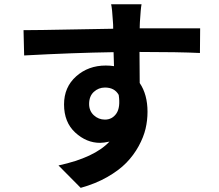

<svg xmlns="http://www.w3.org/2000/svg" viewBox="-20 -823 1040 912"><path d="M403.3 -329.1Q403.3 -295.9 425.8 -275.4Q448.2 -254.9 478.5 -254.9Q512.7 -254.9 532.7 -283.7Q552.7 -312.5 543.9 -372.1Q524.4 -407.2 478.5 -407.2Q448.2 -407.2 425.8 -386.7Q403.3 -366.2 403.3 -329.1ZM930.7 -688.5 929.7 -571.3Q830.1 -576.2 642.6 -576.2Q643.6 -526.4 643.6 -428.7Q680.7 -374 680.7 -292Q680.7 -251 671.4 -211.4Q662.1 -171.9 638.7 -128.9Q615.2 -85.9 580.1 -49.8Q544.9 -13.7 489.3 18.1Q433.6 49.8 363.3 69.3L257.8 -37.1Q428.7 -74.2 500 -150.4Q472.7 -144.5 455.1 -144.5Q390.6 -144.5 337.4 -193.4Q284.2 -242.2 284.2 -327.1Q284.2 -409.2 341.8 -460.4Q399.4 -511.7 482.4 -511.7Q503.9 -511.7 521.5 -508.8L519.5 -575.2Q330.1 -572.3 94.7 -559.6L91.8 -679.7Q158.2 -679.7 325.7 -683.1Q493.2 -686.5 517.6 -686.5Q517.6 -710 516.6 -716.8Q512.7 -784.2 507.8 -802.7H652.3Q648.4 -783.2 644.5 -717.8Q644.5 -714.8 644 -705.1Q643.6 -695.3 643.6 -688.5Z"/></svg>

Font: Gen Shin Gothic Monospace Bold
Style: Bold
Weight: 700
Designer: [Source Han Sans]
Ryoko NISHIZUKA  (kana & ideographs); Paul D. Hunt (Latin, Greek & Cyrillic); Wenlong ZHANG  (bopomofo
Version: Version 1.002.20150607